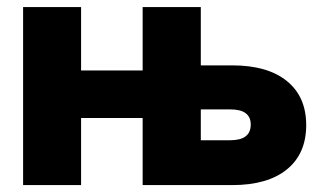

<svg xmlns="http://www.w3.org/2000/svg" viewBox="-20 -536 933 556"><path d="M46.9 0V-515.6H214.8V-332H393.1V-515.6H561.5V-346.7H652.3Q754.9 -346.7 810.8 -301.3Q866.7 -255.9 866.7 -173.8Q866.7 -90.8 810.8 -45.4Q754.9 0 652.3 0H393.1V-194.3H214.8V0ZM561.5 -129.9H647Q706.1 -129.9 706.1 -175.3Q706.1 -219.2 647 -219.2H561.5Z"/></svg>

Font: Inter Display ExtraBold
Style: Regular
Weight: 800
Designer: Rasmus Andersson
Foundry: rsms
Version: Version 4.000;git-a52131595